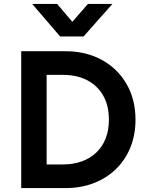

<svg xmlns="http://www.w3.org/2000/svg" viewBox="-20 -962 758 982"><path d="M88.5 0V-700H314.5Q420 -700 501 -655.5Q582 -611 627.5 -532Q673 -453 673 -349.5Q673 -272.5 647 -208.2Q621 -144 573.2 -97.5Q525.5 -51 459.8 -25.5Q394 0 314.5 0ZM218.5 -121H302.5Q355 -121 398 -136.5Q441 -152 472.2 -181.5Q503.5 -211 520.2 -253.5Q537 -296 537 -349.5Q537 -422 507.8 -473.2Q478.5 -524.5 425.8 -551.8Q373 -579 302.5 -579H218.5ZM287.5 -775.5 144.5 -942H272L350 -850.5L430 -942H555L407.5 -775.5Z"/></svg>

Font: Geologica Medium
Style: Regular
Weight: 500
Designer: Sindre Bremnes, Frode Helland
Foundry: Monokrom Skriftforlag AS
Version: Version 1.010;gftools[0.9.28]